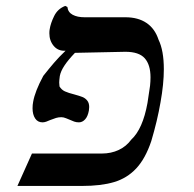

<svg xmlns="http://www.w3.org/2000/svg" viewBox="-20 -614 640 634"><path d="M85.5 -107H316Q347 -107 372 -118.8Q397 -130.5 413.5 -153Q451.5 -188 467 -274L475.5 -331Q477 -345.5 477 -358.5Q477 -400 458 -421.5Q439 -443 394 -443L227.5 -439.5Q205 -416 192.8 -397.5Q180.5 -379 177.5 -363Q175.5 -348 175.5 -341.5Q175.5 -336.5 176.5 -328.5Q183 -317.5 194.5 -312.2Q206 -307 226 -302Q242.5 -297.5 252 -293.8Q261.5 -290 268 -282Q274.5 -274 274.5 -260.5Q274.5 -257 273.5 -249Q270 -229.5 261 -219.8Q252 -210 240.5 -210Q232 -210 225 -212.5Q218 -215 208 -219.5Q206.5 -220 198.2 -223.5Q190 -227 182.5 -227Q173 -227 165 -224.5Q157 -222 145.5 -217.5Q139 -214.5 132.5 -212.2Q126 -210 120.5 -210Q104.5 -210 96 -223Q87.5 -236 87.5 -256.5Q87.5 -268 89.5 -278Q95.5 -312.5 123 -363.5Q142 -387.5 158 -406.2Q174 -425 196.5 -446.5Q172 -445 157.5 -462.2Q143 -479.5 143 -504Q143 -512.5 144 -517Q147 -537 158.8 -561Q170.5 -585 195.5 -594.5L202.5 -591Q204.5 -573.5 220 -565.2Q235.5 -557 259 -557H394Q436 -557 463.8 -538.2Q491.5 -519.5 503.5 -483Q521 -447 521 -385.5Q521 -337 510 -276Q499.5 -215 479.5 -148Q460 -90 429.8 -57.8Q399.5 -25.5 356.8 -12.8Q314 0 251 0H37.5Z"/></svg>

Font: JuliaMono SemiBoldItalic
Style: Regular
Weight: 600
Italic angle: -9°
Monospace: yes
Designer: cormullion
Foundry: corm
Version: Version 0.049; ttfautohint (v1.8.4)